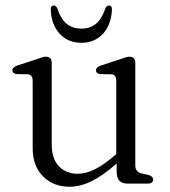

<svg xmlns="http://www.w3.org/2000/svg" viewBox="-20 -680 628 711"><path d="M101 -131V-381Q101 -403.5 82.5 -405L42.5 -405.5Q26 -407.5 26 -419.5Q26 -431 44.5 -437.5L113.5 -460Q125.5 -464.5 134.5 -467.2Q143.5 -470 150 -470Q171.5 -470 171.5 -447V-145.5Q171.5 -92 198.2 -64.2Q225 -36.5 268.5 -36.5Q297 -36.5 330 -52.5Q363 -68.5 402 -102L410.5 -109.5V-381Q410.5 -403.5 392 -405L351.5 -405.5Q335.5 -407.5 335.5 -419.5Q335.5 -431 354 -437.5L423 -460Q434.5 -464.5 443.8 -467.2Q453 -470 459.5 -470Q481 -470 481 -447V-67.5Q481 -43 505 -37.5L529 -32.5Q547 -27 547 -15.5Q547 0 526.5 0H454Q432.5 0 422.2 -10.5Q412 -21 412 -45.5V-74.5Q361.5 -30 319.5 -9.2Q277.5 11.5 238 11.5Q177.5 11.5 139.2 -27Q101 -65.5 101 -131ZM281.5 -574Q313.5 -574 335.2 -591.8Q357 -609.5 370 -648.5Q375 -659.5 383 -659.5Q395.5 -659.5 394.5 -643Q391.5 -587.5 360.8 -554.5Q330 -521.5 281.5 -521.5Q232.5 -521.5 201.5 -554.5Q170.5 -587.5 168 -643Q167 -659.5 179.5 -659.5Q187.5 -659.5 192.5 -648.5Q205 -609.5 227 -591.8Q249 -574 281.5 -574Z"/></svg>

Font: Fraunces 9pt S050 Light
Style: Regular
Weight: 300
Version: Version 1.000; ttfautohint (v1.8.3)